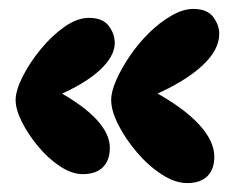

<svg xmlns="http://www.w3.org/2000/svg" viewBox="-20 -557 526 430"><path d="M165 -167Q141 -167 114.5 -184.5Q88 -202 65.5 -229Q43 -256 29 -284Q15 -312 15 -333Q15 -354 30.5 -385Q46 -416 71 -446.5Q96 -477 124.5 -497Q153 -517 179 -517Q210 -517 223.5 -499Q237 -481 237 -461Q237 -431 203.5 -400Q170 -369 109 -343V-353Q167 -321 196.5 -289Q226 -257 226 -226Q226 -198 210.5 -182.5Q195 -167 165 -167ZM399 -147Q372 -147 342 -166.5Q312 -186 286.5 -216Q261 -246 245 -277.5Q229 -309 229 -333Q229 -352 240.5 -378Q252 -404 271 -432Q290 -460 314 -483.5Q338 -507 364 -522Q390 -537 413 -537Q444 -537 457.5 -519Q471 -501 471 -481Q471 -445 432.5 -409.5Q394 -374 323 -343V-353Q391 -316 425.5 -278.5Q460 -241 460 -206Q460 -178 444.5 -162.5Q429 -147 399 -147Z"/></svg>

Font: DynaPuff Medium
Style: Regular
Weight: 500
Version: Version 2.000